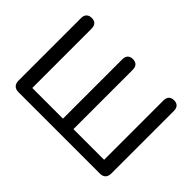

<svg xmlns="http://www.w3.org/2000/svg" viewBox="-125 -1011 1310 1310"><g transform="rotate(45 530.5 -356.0)"><path d="M138 0Q111 0 96.5 -14.5Q82 -29 82 -56V-659Q82 -685 95.5 -698.5Q109 -712 133 -712Q158 -712 171 -698.5Q184 -685 184 -659V-87H480V-659Q480 -685 493 -698.5Q506 -712 530 -712Q555 -712 568 -698.5Q581 -685 581 -659V-87H877V-659Q877 -685 890 -698.5Q903 -712 927 -712Q952 -712 965 -698.5Q978 -685 978 -659V-56Q978 -29 964 -14.5Q950 0 923 0Z"/></g></svg>

Font: Nunito SemiBold
Style: Regular
Weight: 600
Designer: Vernon Adams
Foundry: Vernon Adams
Version: Version 3.602